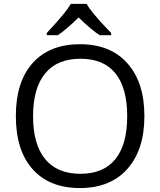

<svg xmlns="http://www.w3.org/2000/svg" viewBox="-20 -951 819 981"><path d="M547.9 -771H489.7Q447.8 -797.4 381.8 -861.8Q315.4 -796.9 274.9 -771H218.8V-782.2Q281.7 -850.1 306.6 -881.3Q331.5 -912.6 341.8 -931.2H422.9Q434.6 -909.2 460.4 -878.4Q482.9 -850.1 547.9 -782.2ZM61 -358.2Q61 -533.7 147.2 -629.4Q233.4 -725.1 388.9 -725.1Q544.4 -725.1 631.1 -627.4Q717.8 -529.8 717.8 -357.9Q717.8 -186 630.9 -88.1Q543.9 9.8 388.2 9.8Q232.4 9.8 146.7 -86.4Q61 -182.6 61 -358.2ZM629.9 -357.2Q629.9 -502 569.6 -576.4Q509.3 -650.9 390.9 -650.9Q272.5 -650.9 210.7 -575.9Q148.9 -501 148.9 -357.2Q148.9 -213.4 210.7 -138.2Q272.5 -63 390.6 -63Q508.8 -63 569.3 -137.7Q629.9 -212.4 629.9 -357.2Z"/></svg>

Font: Open Sans Hebrew
Style: Regular
Weight: 400
Foundry: Ascender Corporation, Yanek Iontef
Version: Version 2.001;PS 002.001;hotconv 1.0.70;makeotf.lib2.5.58329